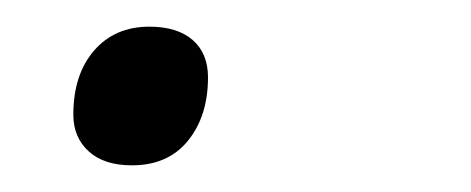

<svg xmlns="http://www.w3.org/2000/svg" viewBox="-20 -103 353 144"><path d="M79 21Q58 21 46.5 10.5Q35 0 35 -17Q35 -47 50.5 -65Q66 -83 92 -83Q113 -83 124.5 -73Q136 -63 136 -45Q136 -16 121 2.5Q106 21 79 21Z"/></svg>

Font: Playwrite CU ExtraLight
Style: Regular
Weight: 250
Designer: Veronika Burian, José Scaglione
Foundry: TypeTogether
Version: Version 1.002